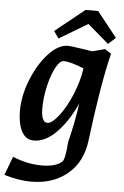

<svg xmlns="http://www.w3.org/2000/svg" viewBox="-85 -756 667 1034"><g transform="rotate(5 248.5 -238.5)"><path d="M173 143Q247 143 281 113Q297 100 303 7Q332 -110 345 -207Q300 -108 240.5 -47.5Q181 13 118 13Q74 13 52 -29.5Q30 -72 30 -140Q30 -221 64.5 -308Q99 -395 152 -453Q205 -511 257 -511Q275 -511 352 -499L390 -493L458 -511L492 -489Q450 -319 412 -12Q398 104 319.5 169.5Q241 235 123 235Q54 235 -23 211L15 110Q93 143 173 143ZM183 -88Q207 -88 243.5 -134.5Q280 -181 310.5 -253.5Q341 -326 351 -397Q279 -427 241 -427Q221 -427 199 -386Q177 -345 163 -283.5Q149 -222 149 -164Q149 -88 183 -88ZM176 -584 335 -712H403L511 -576L471 -540L357 -638L203 -546Z"/></g></svg>

Font: Andada Pro
Style: Bold Italic
Weight: 700
Italic angle: -7°
Designer: Carolina Giovagnoli
Foundry: Huerta Tipografica
Version: Version 3.005; ttfautohint (v1.8.4)